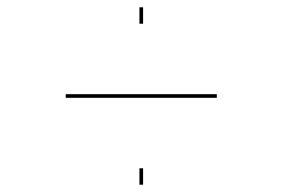

<svg xmlns="http://www.w3.org/2000/svg" viewBox="-20 -623 774 526"><path d="M362 -558V-603H372V-558ZM160 -355V-365H574V-355ZM362 -117V-162H372V-117Z"/></svg>

Font: Bungee Hairline
Style: Regular
Weight: 400
Designer: David Jonathan Ross
Foundry: David Jonathan Ross
Version: Version 1.001;PS 1.0;hotconv 1.0.72;makeotf.lib2.5.5900